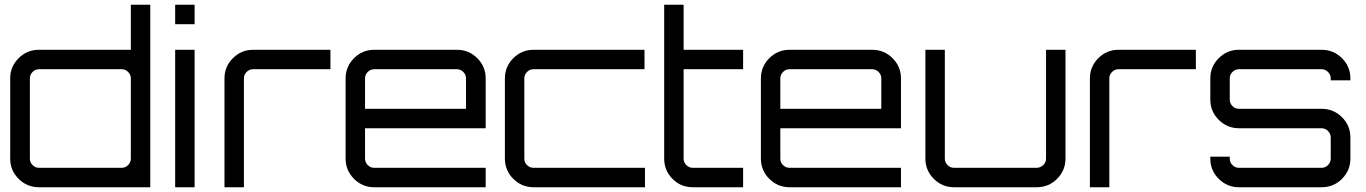

<svg xmlns="http://www.w3.org/2000/svg" viewBox="-20 -790 5764 810"><path d="M532 -770H614V0H145Q94 0 58.5 -35.5Q23 -71 23 -121V-459Q23 -509 58.5 -544.5Q94 -580 145 -580H532ZM145 -82H493Q509 -82 520.5 -93.5Q532 -105 532 -121V-459Q532 -475 520.5 -486.5Q509 -498 493 -498H145Q129 -498 117.5 -486.5Q106 -475 106 -459V-121Q106 -105 117.5 -93.5Q129 -82 145 -82Z M719 0V-580H801V0ZM719 -770H801V-688H719Z M1048 -580H1374V-498H1048Q1032 -498 1020.5 -486.5Q1009 -475 1009 -459V0H927V-459Q927 -509 962.5 -544.5Q998 -580 1048 -580Z M1907 -580Q1958 -580 1993.5 -544.5Q2029 -509 2029 -459V-249H1520V-121Q1520 -105 1531.5 -93.5Q1543 -82 1559 -82H2029V0H1559Q1509 0 1473.5 -35.5Q1438 -71 1438 -121V-459Q1438 -509 1473.5 -544.5Q1509 -580 1559 -580ZM1520 -331H1946V-459Q1946 -475 1934.5 -486.5Q1923 -498 1907 -498H1559Q1543 -498 1531.5 -486.5Q1520 -475 1520 -459Z M2231 -82H2701V0H2231Q2181 0 2145.5 -35.5Q2110 -71 2110 -121V-459Q2110 -509 2145.5 -544.5Q2181 -580 2231 -580H2699V-498H2231Q2215 -498 2203.5 -486.5Q2192 -475 2192 -459V-121Q2192 -105 2203.5 -93.5Q2215 -82 2231 -82Z M3115 -498H2864V-121Q2864 -105 2875.5 -93.5Q2887 -82 2903 -82H3115V0H2903Q2852 0 2817 -35.5Q2782 -71 2782 -121V-770H2864V-580H3115Z M3659 -580Q3710 -580 3745.5 -544.5Q3781 -509 3781 -459V-249H3272V-121Q3272 -105 3283.5 -93.5Q3295 -82 3311 -82H3781V0H3311Q3261 0 3225.5 -35.5Q3190 -71 3190 -121V-459Q3190 -509 3225.5 -544.5Q3261 -580 3311 -580ZM3272 -331H3698V-459Q3698 -475 3686.5 -486.5Q3675 -498 3659 -498H3311Q3295 -498 3283.5 -486.5Q3272 -475 3272 -459Z M4393 -580H4475V-121Q4475 -71 4439.5 -35.5Q4404 0 4353 0H4005Q3955 0 3919.5 -35.5Q3884 -71 3884 -121V-580H3966V-121Q3966 -105 3977.5 -93.5Q3989 -82 4005 -82H4353Q4369 -82 4381 -93.5Q4393 -105 4393 -121Z M4699 -580H5025V-498H4699Q4683 -498 4671.5 -486.5Q4660 -475 4660 -459V0H4578V-459Q4578 -509 4613.5 -544.5Q4649 -580 4699 -580Z M5677 -459V-451H5594V-459Q5594 -475 5582.5 -486.5Q5571 -498 5555 -498H5207Q5191 -498 5179.5 -486.5Q5168 -475 5168 -459V-370Q5168 -354 5179.5 -342.5Q5191 -331 5207 -331H5555Q5606 -331 5641.5 -295.5Q5677 -260 5677 -210V-121Q5677 -71 5641.5 -35.5Q5606 0 5555 0H5207Q5157 0 5121.5 -35.5Q5086 -71 5086 -121V-129H5168V-121Q5168 -105 5179.5 -93.5Q5191 -82 5207 -82H5555Q5571 -82 5582.5 -93.5Q5594 -105 5594 -121V-210Q5594 -226 5582.5 -237.5Q5571 -249 5555 -249H5207Q5157 -249 5121.5 -284.5Q5086 -320 5086 -370V-459Q5086 -509 5121.5 -544.5Q5157 -580 5207 -580H5555Q5606 -580 5641.5 -544.5Q5677 -509 5677 -459Z"/></svg>

Font: Orbitron
Style: Regular
Weight: 400
Designer: Matt McInerney
Foundry: Matt McInerney
Version: 1.000